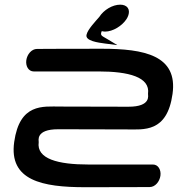

<svg xmlns="http://www.w3.org/2000/svg" viewBox="-20 -782 780 802"><path d="M418.9 -600.1 470 -593.6 428.5 -618.6C406.6 -632.3 396.5 -632.4 405.1 -652C407.5 -651.3 413.6 -650 418.5 -650C451.7 -650 489.6 -673.8 508.2 -701.9C522.8 -724.2 523.4 -749.6 501 -759.1C495.6 -761.4 489.3 -762.5 482.3 -762.5C449.8 -762.5 413.5 -740.7 394.7 -711.3C378.9 -693 346.4 -659.1 341.6 -637.3C334.3 -610.8 391.6 -603.8 418.9 -600.1ZM335.4 0C496.9 0 605.5 -0.7 605.5 -0.7C628.2 -0.7 646.7 -23.6 650.1 -47.8C653.5 -71.9 641.4 -94.8 618.7 -94.8L348.7 -94.8C222.9 -94.8 131.8 -118.1 141.7 -188.1C142.4 -193.6 126.5 -242.3 223.8 -242.1C227.3 -242.1 230.6 -242.1 233.7 -242.1C265.6 -242 373.6 -241.4 508.3 -241.4C580.2 -241.4 677.9 -227 700.7 -389.5C723.3 -550.4 583.3 -578.4 404.6 -578.4C243.1 -578.4 134.5 -577.6 134.5 -577.6C111.8 -577.6 93.3 -554.8 89.9 -530.6C86.5 -506.4 98.6 -483.5 121.3 -483.5L391.3 -483.6C517.1 -483.6 608.2 -460.3 598.3 -390.2C597.6 -384.7 613.4 -336 516.2 -336.2C516.2 -336.2 395.8 -336.9 231.7 -336.9C159.8 -336.9 62.1 -351.4 39.3 -188.9C16.7 -28 156.7 0 335.4 0ZM224.7 -242.2C225.7 -242.2 227.6 -242.2 230.4 -242.1C230.5 -243.1 231.7 -251.1 231.8 -252.1C228.3 -252.1 226.1 -252.2 226.1 -252.2C226.1 -252.2 224.8 -243.2 224.7 -242.2Z"/></svg>

Font: Hi.
Style: Black
Weight: 400
Designer: Mew Too, Robert Jablonski
Foundry: Cannot Into Space Fonts
Version: Version 1.996